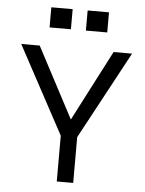

<svg xmlns="http://www.w3.org/2000/svg" viewBox="-57 -886 704 932"><g transform="rotate(5 295.0 -420.0)"><path d="M565 -650 335 -223V0H255V-223L25 -650H115L313 -275H281L475 -650ZM259 -840V-742H155V-840ZM436 -840V-742H332V-840Z"/></g></svg>

Font: Syne
Style: Regular
Weight: 400
Designer: Lucas Descroix
Foundry: Bonjour Monde
Version: Version 2.200